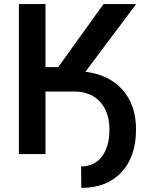

<svg xmlns="http://www.w3.org/2000/svg" viewBox="-20 -747 729 931"><path d="M374.3 164.1 373.2 60Q436.8 60 473.4 13Q509.9 -34.1 510.7 -115.8V-118.3Q510.7 -203.8 465 -253.6Q419.4 -303.3 338.8 -303.3H200.6V0H71.7V-727.3H200.6V-421.5H262.1L482.2 -727.3H640.3L394.2 -399.1Q509.2 -384.6 574.2 -311.6Q639.2 -238.6 639.6 -120.7V-119.3Q639.6 12.4 568.9 88.2Q498.2 164.1 374.3 164.1Z"/></svg>

Font: Linik Sans SemiBold
Style: Regular
Weight: 600
Designer: Rasmus Andersson (font), Cristiano Sobral (main changes)
Foundry: rsms
Version: Version 3.018;June 1, 2022;FontCreator 14.0.0.2814 64-bit; t